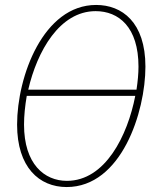

<svg xmlns="http://www.w3.org/2000/svg" viewBox="-20 -744 623 775"><path d="M249 11C470 11 567 -292 567 -475C567 -655 472 -724 368 -724C155 -724 49 -436 49 -241C49 -69 138 11 249 11ZM366 -699C459 -699 539 -635 539 -475C539 -447 536 -415 531 -382H94C130 -538 221 -699 366 -699ZM250 -14C159 -14 77 -82 77 -241C77 -277 81 -316 88 -357H526C495 -197 405 -14 250 -14Z"/></svg>

Font: Noto Serif Condensed Thin
Style: Italic
Weight: 100
Width: 3
Italic angle: -12°
Designer: Monotype Design Team
Foundry: Monotype Imaging Inc.
Version: Version 2.013